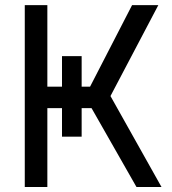

<svg xmlns="http://www.w3.org/2000/svg" viewBox="-20 -748 686 768"><path d="M228 -523.4H306.6V-201.2H228ZM79.1 0V-727.5H169.4V-401.4H340.3L508.3 -727.5H613.3L421.9 -363.8L626 0H525.9L346.2 -315.4H169.4V0Z"/></svg>

Font: Inter 24pt
Style: Regular
Weight: 400
Designer: Rasmus Andersson
Foundry: rsms
Version: Version 4.001;git-66647c0bb